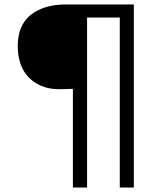

<svg xmlns="http://www.w3.org/2000/svg" viewBox="-20 -720 750 860"><path d="M248 -320.5Q218.5 -320 191.8 -326.5Q165 -333 140.8 -347.8Q116.5 -362.5 98.5 -384.8Q80.5 -407 70 -440Q59.5 -473 59.5 -514Q59.5 -607.5 118.5 -653.8Q177.5 -700 273.5 -700H579.5V120H516.5V-641.5H370V120H306.5V-322Z"/></svg>

Font: League Mono Light
Style: Regular
Weight: 300
Width: 6
Designer: Tyler Finck
Foundry: The League of Moveable Type / Tyler Finck
Version: Version 2.210